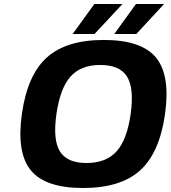

<svg xmlns="http://www.w3.org/2000/svg" viewBox="-20 -920 853 960"><path d="M213.9 -632.3Q311 -720.2 499 -720.2Q687 -720.2 759.8 -632.3Q832.5 -544.4 805.2 -350.1Q777.8 -155.8 680.4 -67.9Q583 20 395 20Q207 20 134.5 -67.9Q62 -155.8 89.4 -350.1Q116.7 -544.4 213.9 -632.3ZM481.4 -595.2Q384.3 -595.2 332.5 -537.1Q280.8 -479 262.2 -350.1Q243.7 -221.2 279.5 -163.1Q315.4 -105 412.6 -105Q510.3 -105 562.7 -163.1Q615.2 -221.2 633.3 -350.1Q651.4 -478.5 615.2 -536.9Q579.1 -595.2 481.4 -595.2ZM343.3 -750 451.7 -899.9H592.3L452.6 -750ZM551.3 -750 659.7 -899.9H800.3L661.6 -750Z"/></svg>

Font: Fivo Sans
Style: Italic
Weight: 700
Designer: Alexander Slobzheninov
Foundry: Alexander Slobzheninov
Version: 1.0